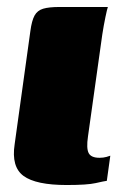

<svg xmlns="http://www.w3.org/2000/svg" viewBox="-20 -525 355 550"><path d="M171 5Q83 5 47.5 -21Q12 -47 22 -112L67 -436Q71 -466 79 -480.5Q87 -495 103.5 -500Q120 -505 151 -505H289Q287 -500 282 -476Q277 -452 273 -426L232 -134Q227 -100 234 -86.5Q241 -73 265 -73Q276 -73 285 -75.5Q294 -78 296 -79L286 -7Q278 -6 254 -0.5Q230 5 171 5Z"/></svg>

Font: Genos Thin Black
Style: Italic
Weight: 900
Italic angle: -8°
Version: Version 1.010